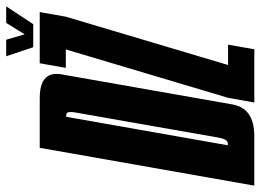

<svg xmlns="http://www.w3.org/2000/svg" viewBox="-169 -692 820 604"><g transform="rotate(-90 241.0 -390.0)"><path d="M-41 0 78 -675H234Q286 -675 302.5 -651Q314 -634 309 -606Q297 -537.5 261.8 -337.8Q226.5 -138 214.5 -69Q202.5 0 115 0ZM86 -83.5H92Q105 -83.5 110.2 -112.8Q115.5 -142 149.5 -337.5Q184 -532.5 189 -562Q193.5 -586 186 -590.5Q184 -591.5 181.5 -591.5H175.5ZM220.5 0 235.5 -83 387.5 -593H329.5L344 -675H505L490.5 -593L338.5 -82.5H402.5L388 0ZM394.5 -695.5 366 -780.5H418L435 -722.5L471 -780.5H523L467 -695.5Z"/></g></svg>

Font: Anybody UltraCondensed SemiBold
Style: Italic
Weight: 600
Width: 1
Italic angle: -10°
Designer: Tyler Finck
Foundry: Etcetera Type Company
Version: Version 1.010; ttfautohint (v1.8.3) -l 8 -r 50 -G 200 -x 14 